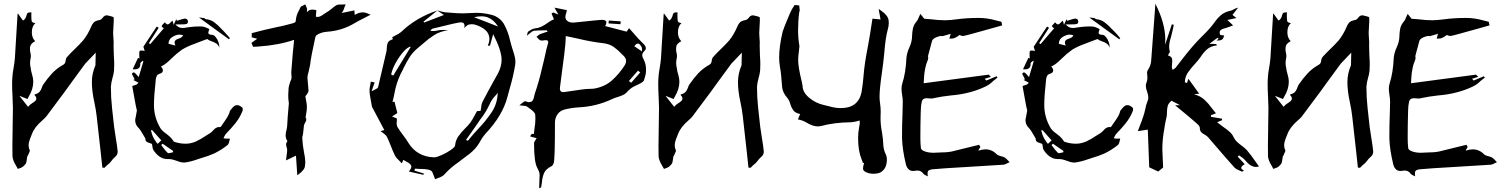

<svg xmlns="http://www.w3.org/2000/svg" viewBox="-20 -894 8203 1045"><path d="M77.1 25.4Q72.3 15.6 66.4 5.9Q50.8 -19 47.9 -42L47.4 -102.5Q47.4 -153.3 48.8 -203.6Q50.3 -253.9 50.3 -306.2Q49.8 -340.3 47.9 -374Q45.9 -405.3 45.9 -436.5Q45.9 -481.4 53.7 -522.9Q58.6 -549.8 61 -577.1Q64 -619.6 75.7 -819.3H78.6Q96.7 -794.9 105 -782.2L109.9 -785.2Q119.6 -792.5 124 -809.1Q126 -817.9 129.6 -822.5Q133.3 -827.1 150.9 -827.1L150.4 -808.6Q150.4 -793.9 152.3 -778.8Q154.8 -771 172.4 -768.1Q153.3 -751.5 153.3 -717.8Q153.3 -688.5 171.4 -669.9Q146.5 -656.7 144 -639.6Q143.1 -632.8 143.1 -626Q143.1 -616.2 145.5 -606.7Q147.9 -597.2 147.9 -588.4Q147.9 -581.5 146.5 -575.7Q143.6 -563.5 143.6 -551.3Q143.6 -537.6 147 -524.4V-523.9Q148.4 -508.8 154.8 -487.8Q161.1 -466.8 161.1 -450.2Q161.1 -409.2 136.7 -368.7L129.4 -355L85.4 -372.6L132.8 -312.5Q142.6 -325.2 155.3 -332.5Q163.6 -337.4 170.7 -343.5Q177.7 -349.6 177.7 -358.4Q177.7 -367.2 168 -376.5L168.5 -379.9Q189 -385.3 196.8 -396Q204.6 -406.7 208 -418Q210.9 -427.2 215.8 -434.6Q237.8 -466.8 262.9 -494.1Q288.1 -521.5 325.7 -542.5Q336.4 -548.8 337.4 -565.9Q338.9 -575.7 343.3 -582Q363.3 -604.5 385.3 -625.5Q410.2 -648.9 432.6 -674.3Q458 -706.1 476.1 -748.5Q481 -761.7 489.7 -771.2Q498.5 -780.8 520.5 -784.7Q530.3 -786.1 539.6 -798.3Q548.8 -810.5 560.1 -810.5Q563.5 -810.5 567.9 -809.6Q592.8 -804.2 598.6 -799.8L599.1 -781.7Q599.1 -766.6 595.7 -714.4Q595.7 -699.7 597.2 -686Q598.6 -674.3 598.6 -657.2L598.1 -647Q598.1 -618.2 599.6 -589.8Q601.6 -565.9 601.6 -542.5Q601.6 -526.4 600.6 -510.7Q598.6 -490.2 592.3 -469.7Q585.4 -446.3 583.5 -422.4Q583.5 -363.8 589.8 -306.6Q591.3 -295.4 592.3 -283.7Q600.6 -196.3 611.3 -136.2Q617.2 -102.5 620.6 -68.8Q620.6 -51.3 606 -39.6Q593.3 -28.3 585.9 -17.3Q578.6 -6.3 562.5 5.4Q559.1 7.8 555.7 12.2Q552.2 16.6 548.3 19.5Q546.4 19.5 544.9 19L537.1 18.1L527.8 -68.4L506.3 -260.3Q502 -298.8 493.7 -336.4Q480 -397.9 480 -447.8Q480 -493.2 499.5 -539.1L501 -607.4L443.8 -547.4Q428.2 -525.4 425.8 -522.9L368.2 -444.3Q368.2 -441.9 231.4 -259.3Q221.7 -248 211.9 -240.2Q167.5 -202.1 153.8 -164.6L148.4 -150.9Q135.7 -121.1 135.7 -103Q135.7 -89.8 141.6 -76.7Q142.6 -75.7 142.6 -73.7Q142.1 -69.8 137.2 -60.1L132.8 -49.3L132.3 -48.3Q127.9 -43.9 127.9 -39.6Q126 -22 123.8 -12.5Q121.6 -2.9 115.7 2.4Q112.8 4.9 110.8 7.3Q108.9 9.8 106 12.2Q98.6 18.6 77.1 25.4Z M934.6 -646Q930.2 -656.2 930.2 -663.6Q930.2 -677.2 952.6 -683.6Q973.1 -690.9 976.1 -701.7Q965.3 -705.6 955.6 -705.6Q939 -705.6 918.5 -693.1Q897.9 -680.7 897 -655.8ZM898.9 -60.1Q902.3 -60.1 912.1 -63L921.9 -65.4V-72.8L865.2 -111.8L857.4 -104.5L867.2 -91.8Q878.4 -75.2 893.1 -61.5Q895 -60.1 898.9 -60.1ZM838.9 -111.8 857.9 -129.9 808.6 -185.5H801.3L804.2 -174.8Q809.6 -149.4 828.6 -123L835.4 -113.3Q836.4 -112.3 837.4 -112.3Q838.4 -112.3 838.9 -111.8ZM984.4 -9.3H982.4Q964.8 -9.3 946.3 -17.1Q937 -21 927.2 -23.4L921.9 -24.9Q911.1 -28.3 900.4 -28.3H890.6Q847.7 -28.3 814.9 -77.1Q810.5 -84.5 809.6 -96.7L807.1 -110.4Q802.2 -113.3 794.9 -115.2Q785.6 -117.7 778.6 -122.3Q771.5 -127 771.5 -136.7V-139.6Q767.1 -146.5 764.2 -152.3Q743.7 -188.5 734.9 -196.8Q715.8 -215.3 715.8 -238.8Q715.8 -247.6 718.8 -257.3Q721.7 -271.5 723.6 -284.2Q724.1 -289.1 725.1 -293.5L722.2 -304.7L717.8 -325.7Q703.1 -404.3 699.7 -425.8L724.1 -434.1L733.9 -443.8L705.1 -459Q708.5 -460.9 712.9 -461.9Q711.4 -464.4 710.4 -467.3L702.1 -483.4Q698.7 -488.3 698.2 -492.7Q698.2 -494.1 700.2 -496.1Q702.1 -498 704.1 -499Q706.1 -500 707.5 -500Q711.4 -500 718.3 -493.2Q722.2 -489.3 729.5 -480.5L734.9 -474.6L760.3 -559.6L757.3 -563.5Q754.9 -561 751.7 -558.8Q748.5 -556.6 746.1 -554.2Q743.7 -551.8 743.7 -549.8V-544.9Q743.7 -516.6 712.4 -516.6L702.1 -517.1Q710 -533.2 717 -548.8Q724.1 -564.5 731.4 -579.1L738.8 -575.7Q737.8 -589.8 737.8 -598.6Q737.8 -604.5 738.5 -611.8Q739.3 -619.1 749 -619.1Q755.9 -619.1 767.6 -616.7L765.1 -624.5L760.3 -639.6L833 -749.5L843.8 -742.7L790 -659.2L797.9 -653.8Q833.5 -696.3 872.1 -740.7Q860.4 -746.1 860.4 -752Q860.4 -754.4 862.3 -757.1Q864.3 -759.8 868.9 -763.7Q873.5 -767.6 877 -772.5Q885.7 -761.2 892.1 -761.2Q899.4 -761.2 908.7 -772.5Q913.6 -777.8 918.9 -781.7Q920.4 -777.8 921.6 -772.7Q922.9 -767.6 925.3 -758.8L939.5 -790Q942.4 -782.7 942.4 -780.8Q979.5 -793 986.3 -793Q989.7 -793 994.1 -791Q998.5 -789.1 1000.7 -785.6Q1002.9 -782.2 1002.9 -776.4Q1002.9 -771 1000.7 -767.8Q998.5 -764.6 993.7 -763.2Q985.8 -761.2 964.4 -761.2H934.6Q949.7 -744.6 963.9 -742.7Q969.7 -741.7 975.1 -741.7Q983.4 -741.7 991.2 -743.7Q995.6 -744.6 1001.2 -745.1Q1006.8 -745.6 1013.7 -746.6Q1037.1 -750 1060.5 -750Q1063.5 -750 1078.1 -749.8Q1092.8 -749.5 1119.1 -735.8Q1118.2 -731.4 1116.7 -727.5Q1113.8 -721.2 1113.8 -715.3Q1113.8 -704.6 1134.3 -704.6Q1144 -704.1 1153.6 -692.6Q1163.1 -681.2 1168.9 -665Q1173.8 -651.4 1173.8 -638.7V-634.8Q1168 -650.4 1156.5 -657.7Q1145 -665 1132.8 -668.9Q1117.7 -673.3 1107.9 -681.6L1068.4 -667Q1054.2 -661.1 1039.6 -655.8Q1002.9 -643.1 970.7 -624Q939.9 -602.1 911.6 -574Q883.3 -545.9 865.7 -537.1L856 -532.2Q866.7 -519.5 866.7 -510.7Q866.7 -507.8 863.8 -501.7Q860.8 -495.6 841.8 -489.7Q836.4 -487.8 832.8 -479.7Q829.1 -471.7 828.1 -463.9Q817.9 -370.6 817.9 -323.2Q817.9 -254.4 854 -194.8Q866.2 -178.7 884.3 -166.5L901.4 -152.8Q916 -140.1 926.3 -123Q957.5 -111.8 990.2 -111.8Q1017.6 -111.8 1045.4 -123.5Q1074.7 -137.2 1101.6 -155.8L1123.5 -169.4Q1132.3 -175.3 1139.6 -183.6Q1155.3 -202.6 1172.4 -202.6L1177.2 -202.1Q1179.7 -202.1 1181.9 -204.3Q1184.1 -206.5 1192.9 -220.2Q1225.6 -265.1 1229.5 -283.2L1231.4 -290.5Q1244.1 -307.6 1252.4 -314.7Q1260.7 -321.8 1270 -321.8Q1284.7 -321.8 1299.3 -307.6Q1301.3 -305.2 1301.3 -300.3Q1301.3 -293.5 1298.8 -287.1Q1284.2 -252 1261 -223.1Q1237.8 -194.3 1211.4 -167.5Q1206.1 -162.1 1200.7 -150.9L1196.3 -142.1Q1199.2 -141.6 1201.9 -140.6Q1204.6 -139.6 1207 -139.6H1231.4Q1229.5 -133.8 1228.5 -127.4Q1225.1 -109.9 1218.3 -104.5Q1184.6 -77.6 1145.5 -58.6Q1113.3 -44.4 1078.6 -34.7L1050.3 -25.4Q1017.6 -13.7 984.4 -9.3ZM1226.1 -680.2 1063 -798.8 1073.2 -797.9Q1084 -796.9 1092.3 -795.4Q1093.8 -794.9 1095.2 -792.7Q1096.7 -790.5 1098.1 -790Q1126 -787.6 1146 -772.7Q1166 -757.8 1183.1 -738.8L1198.7 -723.1Q1210.4 -711.4 1221.7 -697.8L1231.4 -686Z M1598.1 60.1 1590.8 -46.9 1536.6 -21Q1539.6 -48.8 1541 -56.2Q1543 -70.3 1543 -81.1Q1542.5 -85.4 1540.5 -90.8Q1537.1 -100.6 1537.1 -107.9Q1537.1 -116.7 1544.4 -125.5Q1534.7 -141.1 1534.7 -156.7Q1534.7 -171.9 1539.1 -186Q1542.5 -198.2 1543 -209.5Q1544.4 -248 1552.2 -331.1Q1552.2 -335.4 1551.3 -340.3V-340.8Q1548.8 -349.6 1548.8 -377.4Q1548.8 -390.1 1550.5 -411.4Q1552.2 -432.6 1565.4 -462.9Q1566.9 -467.3 1566.9 -473.6Q1566.9 -478.5 1566.2 -484.6Q1565.4 -490.7 1565.4 -497.1V-503.4Q1575.7 -635.7 1578.6 -654.8L1580.6 -677.2Q1495.1 -647.9 1384.8 -640.6L1357.4 -639.2L1348.6 -660.6L1379.9 -683.1L1350.1 -690.9V-713.4L1379.9 -721.2Q1415.5 -731 1476.1 -744.1Q1522 -752.9 1567.4 -765.6Q1581.5 -769 1585.9 -772.5Q1590.3 -775.9 1590.3 -785.6Q1592.8 -812.5 1606.9 -836.9Q1610.8 -845.2 1614.7 -853Q1618.7 -860.8 1628.4 -863.3L1641.6 -870.1L1647.5 -856.4Q1651.4 -848.6 1651.4 -841.8L1649.9 -826.7Q1660.2 -841.8 1681.2 -841.8Q1688 -841.8 1701.7 -838.9L1699.2 -803.2Q1704.1 -801.8 1708.5 -801.8Q1723.1 -801.8 1742.7 -817.4Q1751 -823.2 1760.3 -828.6Q1772.9 -835.9 1784.9 -846.4Q1796.9 -856.9 1810.1 -865.2Q1817.4 -869.6 1830.6 -869.6L1835.9 -869.1Q1845.2 -869.1 1861.3 -870.1L1855 -855L1852.5 -847.2Q1849.6 -836.9 1842.3 -826.7L1839.4 -823.2L1908.7 -837.4L1910.6 -813Q1934.1 -826.7 1954.6 -826.7Q1965.8 -826.7 1976.6 -822.3L1997.1 -814L1956.5 -793Q1933.6 -781.7 1911.1 -768.6Q1841.8 -726.6 1759.3 -721.2Q1724.6 -718.3 1702.1 -701.7Q1698.2 -698.2 1695.8 -689.5L1689.5 -659.2Q1674.3 -588.9 1671.9 -570.3Q1669.9 -560.5 1669.9 -559.1V-556.2Q1669.9 -547.4 1663.6 -522L1659.2 -501.5Q1653.3 -483.9 1653.3 -471.2Q1654.3 -453.6 1656.2 -436.3Q1658.2 -418.9 1659.2 -401.4Q1659.2 -395.5 1656.7 -390.9Q1654.3 -386.2 1651.9 -383.1Q1649.4 -379.9 1648.4 -377.9Q1646 -374.5 1643.6 -372.1L1642.1 -370.1Q1643.1 -359.9 1645.5 -349.6Q1649.4 -332.5 1650.4 -314Q1650.4 -293.9 1646 -272L1643.1 -254.9Q1647 -249.5 1647 -243.7Q1647 -234.9 1639.6 -224.1Q1635.7 -217.3 1634.3 -211.4Q1633.3 -207.5 1630.9 -179.2Q1629.9 -162.1 1625 -146.5L1626 -133.3Q1627 -105.5 1633.8 -70.3Q1641.6 -31.2 1641.6 -12.7Q1641.6 -2.9 1639.4 12.7Q1637.2 28.3 1613.3 48.3Z M2360.4 -836.9 2284.7 -775.9 2289.1 -771.5Q2378.9 -805.7 2396 -812.5ZM2690.9 -749.5Q2667 -786.6 2636.2 -798.8Q2619.6 -805.2 2599.6 -805.2Q2581.5 -805.2 2560.1 -800.3Q2595.7 -786.1 2632.3 -772.5ZM2120.6 -482.9 2216.3 -640.1Q2200.2 -639.6 2177 -613.8Q2153.8 -587.9 2134 -552.5Q2114.3 -517.1 2108.9 -487.8ZM2526.9 -127.9Q2552.7 -161.1 2583 -192.9Q2624 -235.4 2655.5 -282.2Q2687 -329.1 2689 -388.7L2679.2 -376.5Q2657.2 -355 2644 -324.7Q2624.5 -282.7 2594.2 -244.1Q2583.5 -229.5 2574.2 -214.8L2534.2 -157.7L2516.1 -132.3ZM2343.3 -37.6Q2357.4 -38.1 2384 -50Q2410.6 -62 2433.1 -77.4Q2455.6 -92.8 2457 -102.5Q2459.5 -130.4 2474.6 -151.9Q2489.7 -173.3 2509.3 -192.9Q2525.9 -209 2540 -226.6Q2552.2 -244.1 2563.5 -266.1L2576.2 -289.1L2595.7 -290.5L2598.6 -308.1Q2599.6 -325.2 2605.5 -338.4Q2636.2 -397.9 2669.4 -457L2690.9 -495.6Q2710 -532.7 2710 -568.8Q2710 -619.1 2664.1 -708Q2653.3 -670.4 2647 -645.5H2634.8Q2643.6 -665.5 2643.6 -682.6Q2643.6 -730 2580.1 -754.9Q2562.5 -762.2 2547.4 -762.2Q2543.9 -762.2 2533.7 -760.7Q2523.4 -759.3 2506.8 -741.2Q2508.3 -748 2508.3 -753.4Q2508.3 -772.5 2488.3 -772.5Q2471.2 -772.5 2337.4 -738.8Q2335.4 -738.3 2333 -737.5Q2330.6 -736.8 2325.2 -730.5L2321.8 -726.1Q2329.6 -725.1 2336.9 -725.1Q2348.6 -725.1 2357.9 -727.5Q2372.6 -731 2393.1 -731Q2398.4 -731 2405.3 -730.5Q2412.1 -730 2419.4 -730Q2374 -722.7 2342.3 -702.4Q2310.5 -682.1 2283.2 -657.2Q2269.5 -645 2255.4 -633.8Q2226.6 -610.4 2209 -582.3Q2191.4 -554.2 2177.2 -524.9Q2169.9 -508.3 2161.1 -492.7Q2136.7 -441.9 2127 -386.2Q2122.6 -362.3 2116.2 -338.9Q2120.1 -339.4 2124 -340.3L2127 -340.8L2142.6 -278.8L2113.8 -259.8Q2132.8 -251.5 2139.6 -249.5L2140.1 -240.2L2138.7 -223.6Q2138.7 -211.4 2143.1 -202.6Q2157.7 -179.7 2173.6 -158.9Q2189.5 -138.2 2202.1 -117.7Q2249.5 -40.5 2343.3 -37.6ZM2360.4 -836.9Q2360.8 -836.9 2360.8 -837.4Q2384.8 -829.6 2401.9 -827.1L2433.1 -824.7Q2466.8 -821.3 2500 -821.3Q2518.1 -821.3 2536.6 -822.8Q2555.2 -824.2 2573.2 -824.2Q2611.8 -824.2 2654.5 -813.5Q2697.3 -802.7 2722.2 -764.6Q2746.6 -719.7 2757.3 -669.4L2765.6 -639.2L2772 -618.7Q2785.2 -580.6 2785.2 -557.6Q2785.2 -551.3 2784.7 -545.4Q2773.9 -478 2753.9 -411.1L2741.2 -364.3Q2714.4 -263.2 2621.6 -165.5Q2605 -146.5 2593.3 -124.5Q2569.3 -78.6 2512.7 -39.6Q2502.9 -32.7 2493.7 -25.4Q2484.4 -18.1 2474.1 -10.3Q2431.6 18.6 2398.4 55.7Q2387.2 67.4 2366.2 74.2Q2356.4 77.6 2348.1 81.5Q2343.3 70.8 2340.1 60.5Q2336.9 50.3 2333 42.5Q2324.7 25.4 2267.6 25.4H2263.7Q2251 24.9 2238.8 23.9Q2237.8 29.3 2235.4 34.7L2286.6 50.3L2284.7 57.6L2205.1 39.6Q2218.8 23.4 2218.8 13.2Q2218.8 -1.5 2191.9 -14.2Q2183.1 -18.6 2175.8 -23.9L2166.5 -4.9L2153.8 -18.6Q2138.2 -32.2 2129.4 -47.9Q2117.2 -73.2 2107.4 -99.1Q2097.7 -125 2085.9 -149.4Q2079.1 -160.6 2064.9 -170.4Q2058.1 -174.8 2051.3 -180.2L2071.8 -186L2058.1 -211.9Q2033.7 -256.8 2010.3 -302.2Q2009.8 -302.2 2009.8 -302.7Q2004.9 -310.5 2003.4 -318.8Q2002 -327.1 2000.5 -335.9Q1991.2 -379.9 1991.2 -401.4Q1991.2 -417.5 1995.6 -433.6Q1997.1 -441.4 1998 -449.7L2019 -445.3L2002.4 -397.5Q2010.3 -401.9 2018.6 -405.3Q2036.1 -413.6 2037.6 -418.9Q2043 -439 2084 -617.2Q2085.4 -626 2085.4 -634.8Q2085.4 -648.9 2090.8 -661.4Q2096.2 -673.8 2117.7 -680.2Q2117.7 -685.5 2114.7 -690.4V-691.4Q2124 -696.8 2132.8 -701.2Q2151.4 -710 2164.1 -720.7Q2244.6 -798.3 2360.4 -836.9ZM2360.4 -836.9 2359.9 -837.4H2360.4Z M3046.4 -392.6Q3051.8 -392.6 3058.1 -394Q3162.1 -410.2 3184.1 -410.2H3190.4Q3201.7 -410.2 3212.9 -411.6Q3272 -421.9 3310.3 -456.1Q3348.6 -490.2 3377.9 -535.2Q3387.7 -549.3 3387.7 -562Q3387.7 -576.7 3374.5 -589.8L3364.7 -599.1Q3344.7 -621.1 3320.8 -638.2Q3296.9 -655.3 3260.3 -659.2Q3193.4 -667 3124 -684.1L3059.1 -697.8L3058.6 -677.2Q3058.6 -645 3027.8 -418.9L3027.3 -412.1Q3027.3 -392.6 3046.4 -392.6ZM3473.6 -614.3 3474.1 -631.3Q3473.6 -636.7 3469.2 -642.6Q3460.9 -656.7 3452.1 -656.7Q3450.7 -656.7 3446.5 -655.8Q3442.4 -654.8 3432.1 -642.6ZM3415.5 -443.8 3464.8 -500 3452.1 -509.3 3402.8 -453.1ZM3356.9 -762.2 3292 -766.6 3293.5 -782.2 3358.4 -777.8ZM2914.6 130.9Q2915 123.5 2915 115.7Q2916 72.8 2916.5 69.1Q2917 65.4 2917 61Q2917 51.8 2915 43.5Q2910.6 31.7 2904.8 21Q2886.7 -10.3 2886.7 -113.3Q2886.7 -122.1 2894 -131.3Q2897.5 -135.7 2900.9 -141.6L2864.7 -151.9L2874.5 -165.5Q2882.8 -164.6 2885.7 -164.6L2889.2 -195.3Q2894 -221.7 2894 -247.6Q2894 -258.8 2893.1 -270Q2891.1 -279.8 2880.6 -289.3Q2870.1 -298.8 2857.9 -307.1Q2852.5 -310.5 2848.1 -314Q2841.3 -318.4 2826.2 -318.8Q2817.9 -319.3 2806.6 -320.8Q2814.9 -327.1 2821.8 -333Q2834 -343.3 2838.4 -343.3Q2851.1 -337.9 2859.9 -337.9Q2864.7 -337.9 2871.6 -340.6Q2878.4 -343.3 2882.6 -353.5Q2886.7 -363.8 2888.2 -374L2890.6 -383.8Q2914.1 -451.7 2929.7 -521.5Q2934.6 -542.5 2939.9 -563Q2944.3 -580.6 2947.8 -598.1Q2953.1 -626 2961.4 -652.8Q2963.9 -659.7 2963.9 -664.6Q2963.9 -675.3 2951.2 -675.3Q2942.9 -675.3 2938.5 -673.8L2926.3 -673.3Q2917.5 -673.3 2905.8 -687.5L2899.9 -693.8L2906.2 -698.7Q2912.6 -705.1 2920.4 -708.5Q2934.1 -713.9 2948.7 -718.3L2960.9 -721.7Q2960 -722.7 2958.7 -724.6Q2957.5 -726.6 2956.1 -729Q2905.3 -729 2886.2 -726.6Q2875 -723.6 2862.8 -711.9Q2856 -706.1 2847.7 -699.7L2850.1 -709.5Q2851.1 -720.7 2856.4 -723.1Q2877.9 -738.3 2892.6 -739.7Q2922.9 -741.7 2959.5 -768.6Q2977.1 -782.2 2995.1 -789.1L2990.7 -798.8L2981.9 -820.3L2991.2 -826.2Q3002 -821.3 3019 -814.5L2998 -852.5Q2998.5 -852.1 3064.9 -838.9Q3064 -835.4 3064 -832.5Q3063 -826.7 3061.5 -821.8Q3057.1 -811 3057.1 -802.2Q3057.1 -791 3064.5 -783.2Q3075.7 -771 3098.6 -771L3106.9 -771.5Q3245.6 -786.1 3255.4 -786.1Q3280.3 -786.1 3280.3 -772Q3280.3 -764.2 3273.9 -752L3390.6 -721.7L3403.8 -740.7L3426.8 -714.8Q3452.6 -683.6 3481.4 -656.2Q3495.1 -643.1 3495.1 -631.8Q3495.1 -623.5 3487.3 -616.2Q3475.6 -605 3475.6 -595.2Q3475.6 -583.5 3482.4 -572.3Q3496.1 -545.4 3496.1 -518.1Q3496.1 -517.1 3495.6 -502.4Q3495.1 -487.8 3485.8 -459.5Q3484.4 -455.1 3481 -451.2Q3473.6 -442.9 3446.3 -430.7Q3416 -418.5 3397.5 -398.4Q3385.7 -383.8 3371.1 -377Q3356.4 -370.1 3340.8 -365.7Q3325.2 -361.3 3311 -354.5Q3225.1 -314 3127.9 -309.6Q3088.4 -307.1 3050.8 -297.4Q3026.9 -290.5 3013.7 -270.8Q3000.5 -251 3000.5 -226.6Q3000.5 -30.3 2994.1 -7.8Q2989.7 5.9 2981.4 10.7Q2950.2 25.9 2940.9 48.6Q2931.6 71.3 2929.7 97.2Q2928.2 109.9 2925.8 122.1Q2925.8 127.4 2914.6 130.9Z M3593.8 25.4Q3588.9 15.6 3583 5.9Q3567.4 -19 3564.5 -42L3564 -102.5Q3564 -153.3 3565.4 -203.6Q3566.9 -253.9 3566.9 -306.2Q3566.4 -340.3 3564.5 -374Q3562.5 -405.3 3562.5 -436.5Q3562.5 -481.4 3570.3 -522.9Q3575.2 -549.8 3577.6 -577.1Q3580.6 -619.6 3592.3 -819.3H3595.2Q3613.3 -794.9 3621.6 -782.2L3626.5 -785.2Q3636.2 -792.5 3640.6 -809.1Q3642.6 -817.9 3646.2 -822.5Q3649.9 -827.1 3667.5 -827.1L3667 -808.6Q3667 -793.9 3668.9 -778.8Q3671.4 -771 3689 -768.1Q3669.9 -751.5 3669.9 -717.8Q3669.9 -688.5 3688 -669.9Q3663.1 -656.7 3660.6 -639.6Q3659.7 -632.8 3659.7 -626Q3659.7 -616.2 3662.1 -606.7Q3664.6 -597.2 3664.6 -588.4Q3664.6 -581.5 3663.1 -575.7Q3660.2 -563.5 3660.2 -551.3Q3660.2 -537.6 3663.6 -524.4V-523.9Q3665 -508.8 3671.4 -487.8Q3677.7 -466.8 3677.7 -450.2Q3677.7 -409.2 3653.3 -368.7L3646 -355L3602.1 -372.6L3649.4 -312.5Q3659.2 -325.2 3671.9 -332.5Q3680.2 -337.4 3687.3 -343.5Q3694.3 -349.6 3694.3 -358.4Q3694.3 -367.2 3684.6 -376.5L3685.1 -379.9Q3705.6 -385.3 3713.4 -396Q3721.2 -406.7 3724.6 -418Q3727.5 -427.2 3732.4 -434.6Q3754.4 -466.8 3779.5 -494.1Q3804.7 -521.5 3842.3 -542.5Q3853 -548.8 3854 -565.9Q3855.5 -575.7 3859.9 -582Q3879.9 -604.5 3901.9 -625.5Q3926.8 -648.9 3949.2 -674.3Q3974.6 -706.1 3992.7 -748.5Q3997.6 -761.7 4006.3 -771.2Q4015.1 -780.8 4037.1 -784.7Q4046.9 -786.1 4056.2 -798.3Q4065.4 -810.5 4076.7 -810.5Q4080.1 -810.5 4084.5 -809.6Q4109.4 -804.2 4115.2 -799.8L4115.7 -781.7Q4115.7 -766.6 4112.3 -714.4Q4112.3 -699.7 4113.8 -686Q4115.2 -674.3 4115.2 -657.2L4114.7 -647Q4114.7 -618.2 4116.2 -589.8Q4118.2 -565.9 4118.2 -542.5Q4118.2 -526.4 4117.2 -510.7Q4115.2 -490.2 4108.9 -469.7Q4102.1 -446.3 4100.1 -422.4Q4100.1 -363.8 4106.4 -306.6Q4107.9 -295.4 4108.9 -283.7Q4117.2 -196.3 4127.9 -136.2Q4133.8 -102.5 4137.2 -68.8Q4137.2 -51.3 4122.6 -39.6Q4109.9 -28.3 4102.5 -17.3Q4095.2 -6.3 4079.1 5.4Q4075.7 7.8 4072.3 12.2Q4068.8 16.6 4064.9 19.5Q4063 19.5 4061.5 19L4053.7 18.1L4044.4 -68.4L4022.9 -260.3Q4018.6 -298.8 4010.3 -336.4Q3996.6 -397.9 3996.6 -447.8Q3996.6 -493.2 4016.1 -539.1L4017.6 -607.4L3960.4 -547.4Q3944.8 -525.4 3942.4 -522.9L3884.8 -444.3Q3884.8 -441.9 3748 -259.3Q3738.3 -248 3728.5 -240.2Q3684.1 -202.1 3670.4 -164.6L3665 -150.9Q3652.3 -121.1 3652.3 -103Q3652.3 -89.8 3658.2 -76.7Q3659.2 -75.7 3659.2 -73.7Q3658.7 -69.8 3653.8 -60.1L3649.4 -49.3L3648.9 -48.3Q3644.5 -43.9 3644.5 -39.6Q3642.6 -22 3640.4 -12.5Q3638.2 -2.9 3632.3 2.4Q3629.4 4.9 3627.4 7.3Q3625.5 9.8 3622.6 12.2Q3615.2 18.6 3593.8 25.4Z M4733.9 51.8Q4719.2 51.8 4707.5 48.3Q4682.1 40.5 4678.2 29.8Q4677.2 26.4 4677.2 22Q4677.2 11.2 4683.1 -6.8L4676.3 -7.8L4668.9 -28.8Q4650.4 -72.8 4650.4 -142.6Q4650.4 -171.4 4655.8 -200.2Q4659.7 -220.2 4659.7 -227.1Q4659.7 -230.5 4658.7 -235.4Q4658.2 -236.3 4658.2 -238.3Q4632.3 -229.5 4608.9 -228.5Q4522 -227.5 4450.2 -208.5Q4440.4 -206.1 4430.2 -206.1Q4404.8 -206.1 4371.6 -225.6Q4349.6 -239.3 4322.8 -244.1L4335 -273.4Q4308.1 -278.8 4297.4 -294.2Q4286.6 -309.6 4281.7 -326.7Q4276.9 -346.7 4264.6 -361.8Q4239.7 -389.6 4236.8 -421.1Q4233.9 -452.6 4231.4 -484.4Q4229.5 -506.8 4225.1 -529.3Q4220.7 -555.7 4220.7 -581.1Q4220.7 -641.1 4239.7 -721.7Q4249 -748.5 4259.3 -773.2Q4269.5 -797.9 4279.1 -820.8Q4288.6 -843.8 4305.2 -867.2L4330.1 -864.3Q4330.1 -857.4 4331.3 -850.6Q4332.5 -843.8 4332.5 -837.9Q4332.5 -833 4330.1 -828.6Q4323.7 -779.8 4323.7 -729.5Q4323.7 -685.1 4331.1 -643.1Q4330.1 -626 4327.6 -609.9Q4324.2 -588.4 4324.2 -566.9Q4324.2 -528.3 4344.2 -447.8L4348.1 -427.2Q4348.1 -392.6 4383.5 -362.5Q4418.9 -332.5 4464.4 -322.3Q4479 -319.3 4493.2 -315.4Q4525.4 -305.7 4557.1 -305.7Q4650.4 -305.7 4668.9 -391.1Q4676.3 -434.6 4679.7 -478Q4684.6 -545.4 4704.1 -643.6Q4712.4 -685.1 4728.5 -792.5L4772.5 -788.1L4762.2 -845.2L4777.8 -834.5Q4813.5 -809.1 4816.4 -783.2Q4817.4 -776.4 4817.4 -769Q4817.4 -750.5 4811.5 -732.4Q4798.8 -684.6 4793 -606.4Q4787.6 -550.8 4780.3 -500.5Q4767.1 -409.2 4767.1 -369.1Q4767.1 -349.1 4770.3 -328.4Q4773.4 -307.6 4773.4 -286.6L4772.5 -252.4Q4772.5 -212.9 4780.3 -174.3Q4786.6 -137.7 4788.1 -99.6Q4790 -75.7 4802.7 -50.3Q4807.1 -40 4807.1 -26.9Q4807.1 24.9 4772 44.4Q4755.4 51.8 4733.9 51.8Z M5029.8 65.9 5018.1 60.1Q5010.3 57.1 5005.4 51.3Q4993.7 34.2 4973.1 34.2Q4967.3 34.2 4961.2 35.4Q4955.1 36.6 4950.7 36.6Q4937 36.6 4928.7 30.3Q4920.4 23.9 4916.3 15.6Q4912.1 7.3 4910.6 0.5Q4891.6 -78.6 4889.6 -138.7V-168.9Q4889.6 -214.8 4891.6 -260.3Q4893.1 -299.3 4893.6 -339.4Q4893.6 -357.9 4890.1 -376Q4886.7 -398.9 4886.7 -411.1Q4886.7 -425.3 4890.6 -438.5Q4910.2 -499 4913.6 -581.1Q4917 -609.9 4930.2 -637.7Q4944.3 -668 4944.3 -701.2Q4944.8 -720.7 4949 -740Q4953.1 -759.3 4968.8 -777.3Q4976.1 -786.1 4980.5 -799.3L4989.3 -818.4L5010.3 -792L5047.4 -789.1Q5087.4 -783.7 5126.5 -783.7Q5155.8 -784.7 5184.6 -788.6Q5240.7 -796.4 5305.7 -796.4Q5353 -796.4 5397.5 -783.7L5428.7 -775.9Q5430.7 -775.4 5430.9 -773.7Q5431.2 -772 5432.1 -768.1L5434.6 -755.9L5382.8 -741.2Q5231 -698.2 5222.2 -698.2Q5212.4 -698.2 5202.6 -703.6L5196.3 -699.2Q5175.8 -684.1 5160.6 -684.1H5158.2L5147 -683.6L5154.3 -710L5110.4 -697.3Q5108.4 -698.2 5104 -698.2Q5091.3 -698.2 5074.5 -690.7Q5057.6 -683.1 5053.2 -672.4Q5043.5 -639.2 5035.2 -605.5L5030.8 -588.4Q5030.8 -585.9 5031.5 -583.7Q5032.2 -581.5 5032.2 -579.6Q5032.2 -571.3 5026.4 -558.1Q5017.6 -538.1 5011.7 -498.5Q5009.3 -481 5007.3 -440.9L5361.3 -487.8L5373 -475.6L5339.8 -465.3L5348.1 -455.6L5404.3 -479L5409.2 -471.7L5400.4 -464.8Q5392.6 -459.5 5386.2 -453.6Q5366.2 -433.1 5340.3 -421.4Q5257.8 -382.8 5154.8 -374.5Q5108.4 -369.6 5062 -359.9L5060.5 -359.4Q5057.6 -357.9 5048.8 -357.9Q5042.5 -357.9 5035.6 -358.6Q5028.8 -359.4 5022.5 -359.4Q5002 -359.4 4997.1 -341.8Q4991.7 -317.9 4991.7 -293L4991.2 -282.2Q4989.3 -213.9 4989.3 -142.1Q4989.3 -112.8 4992.2 -87.4Q4994.1 -77.1 5013.2 -70.1Q5032.2 -63 5059.1 -62.5L5071.8 -63Q5087.9 -64.5 5104.5 -64.5Q5146.5 -64.5 5175.3 -73.2L5309.1 -106L5315.9 -93.8L5305.2 -76.2L5305.7 -75.7Q5306.6 -75.7 5307.6 -74.7Q5327.1 -81.1 5343.8 -81.1Q5378.9 -81.1 5404.8 -54.2Q5412.6 -47.4 5427.7 -43.9Q5438.5 -41.5 5447.8 -37.1Q5458 -30.3 5465.3 -21.5L5475.1 -11.2L5462.4 -5.4Q5452.6 1 5441.9 2.4Q5345.7 8.8 5251.5 14.2Q5105 22.5 5056.6 27.3Q5037.6 29.3 5032.2 36.1Q5028.3 41 5028.3 50.8Q5028.3 55.7 5029.8 65.9Z M5780.3 -646Q5775.9 -656.2 5775.9 -663.6Q5775.9 -677.2 5798.3 -683.6Q5818.8 -690.9 5821.8 -701.7Q5811 -705.6 5801.3 -705.6Q5784.7 -705.6 5764.2 -693.1Q5743.7 -680.7 5742.7 -655.8ZM5744.6 -60.1Q5748 -60.1 5757.8 -63L5767.6 -65.4V-72.8L5710.9 -111.8L5703.1 -104.5L5712.9 -91.8Q5724.1 -75.2 5738.8 -61.5Q5740.7 -60.1 5744.6 -60.1ZM5684.6 -111.8 5703.6 -129.9 5654.3 -185.5H5647L5649.9 -174.8Q5655.3 -149.4 5674.3 -123L5681.2 -113.3Q5682.1 -112.3 5683.1 -112.3Q5684.1 -112.3 5684.6 -111.8ZM5830.1 -9.3H5828.1Q5810.5 -9.3 5792 -17.1Q5782.7 -21 5772.9 -23.4L5767.6 -24.9Q5756.8 -28.3 5746.1 -28.3H5736.3Q5693.4 -28.3 5660.6 -77.1Q5656.2 -84.5 5655.3 -96.7L5652.8 -110.4Q5647.9 -113.3 5640.6 -115.2Q5631.3 -117.7 5624.3 -122.3Q5617.2 -127 5617.2 -136.7V-139.6Q5612.8 -146.5 5609.9 -152.3Q5589.4 -188.5 5580.6 -196.8Q5561.5 -215.3 5561.5 -238.8Q5561.5 -247.6 5564.5 -257.3Q5567.4 -271.5 5569.3 -284.2Q5569.8 -289.1 5570.8 -293.5L5567.9 -304.7L5563.5 -325.7Q5548.8 -404.3 5545.4 -425.8L5569.8 -434.1L5579.6 -443.8L5550.8 -459Q5554.2 -460.9 5558.6 -461.9Q5557.1 -464.4 5556.2 -467.3L5547.9 -483.4Q5544.4 -488.3 5543.9 -492.7Q5543.9 -494.1 5545.9 -496.1Q5547.9 -498 5549.8 -499Q5551.8 -500 5553.2 -500Q5557.1 -500 5564 -493.2Q5567.9 -489.3 5575.2 -480.5L5580.6 -474.6L5606 -559.6L5603 -563.5Q5600.6 -561 5597.4 -558.8Q5594.2 -556.6 5591.8 -554.2Q5589.4 -551.8 5589.4 -549.8V-544.9Q5589.4 -516.6 5558.1 -516.6L5547.9 -517.1Q5555.7 -533.2 5562.7 -548.8Q5569.8 -564.5 5577.1 -579.1L5584.5 -575.7Q5583.5 -589.8 5583.5 -598.6Q5583.5 -604.5 5584.2 -611.8Q5585 -619.1 5594.7 -619.1Q5601.6 -619.1 5613.3 -616.7L5610.8 -624.5L5606 -639.6L5678.7 -749.5L5689.5 -742.7L5635.7 -659.2L5643.6 -653.8Q5679.2 -696.3 5717.8 -740.7Q5706.1 -746.1 5706.1 -752Q5706.1 -754.4 5708 -757.1Q5710 -759.8 5714.6 -763.7Q5719.2 -767.6 5722.7 -772.5Q5731.4 -761.2 5737.8 -761.2Q5745.1 -761.2 5754.4 -772.5Q5759.3 -777.8 5764.6 -781.7Q5766.1 -777.8 5767.3 -772.7Q5768.6 -767.6 5771 -758.8L5785.2 -790Q5788.1 -782.7 5788.1 -780.8Q5825.2 -793 5832 -793Q5835.4 -793 5839.8 -791Q5844.2 -789.1 5846.4 -785.6Q5848.6 -782.2 5848.6 -776.4Q5848.6 -771 5846.4 -767.8Q5844.2 -764.6 5839.4 -763.2Q5831.5 -761.2 5810.1 -761.2H5780.3Q5795.4 -744.6 5809.6 -742.7Q5815.4 -741.7 5820.8 -741.7Q5829.1 -741.7 5836.9 -743.7Q5841.3 -744.6 5846.9 -745.1Q5852.5 -745.6 5859.4 -746.6Q5882.8 -750 5906.2 -750Q5909.2 -750 5923.8 -749.8Q5938.5 -749.5 5964.8 -735.8Q5963.9 -731.4 5962.4 -727.5Q5959.5 -721.2 5959.5 -715.3Q5959.5 -704.6 5980 -704.6Q5989.7 -704.1 5999.3 -692.6Q6008.8 -681.2 6014.6 -665Q6019.5 -651.4 6019.5 -638.7V-634.8Q6013.7 -650.4 6002.2 -657.7Q5990.7 -665 5978.5 -668.9Q5963.4 -673.3 5953.6 -681.6L5914.1 -667Q5899.9 -661.1 5885.3 -655.8Q5848.6 -643.1 5816.4 -624Q5785.6 -602.1 5757.3 -574Q5729 -545.9 5711.4 -537.1L5701.7 -532.2Q5712.4 -519.5 5712.4 -510.7Q5712.4 -507.8 5709.5 -501.7Q5706.5 -495.6 5687.5 -489.7Q5682.1 -487.8 5678.5 -479.7Q5674.8 -471.7 5673.8 -463.9Q5663.6 -370.6 5663.6 -323.2Q5663.6 -254.4 5699.7 -194.8Q5711.9 -178.7 5730 -166.5L5747.1 -152.8Q5761.7 -140.1 5772 -123Q5803.2 -111.8 5835.9 -111.8Q5863.3 -111.8 5891.1 -123.5Q5920.4 -137.2 5947.3 -155.8L5969.2 -169.4Q5978 -175.3 5985.4 -183.6Q6001 -202.6 6018.1 -202.6L6022.9 -202.1Q6025.4 -202.1 6027.6 -204.3Q6029.8 -206.5 6038.6 -220.2Q6071.3 -265.1 6075.2 -283.2L6077.1 -290.5Q6089.8 -307.6 6098.1 -314.7Q6106.4 -321.8 6115.7 -321.8Q6130.4 -321.8 6145 -307.6Q6147 -305.2 6147 -300.3Q6147 -293.5 6144.5 -287.1Q6129.9 -252 6106.7 -223.1Q6083.5 -194.3 6057.1 -167.5Q6051.8 -162.1 6046.4 -150.9L6042 -142.1Q6044.9 -141.6 6047.6 -140.6Q6050.3 -139.6 6052.7 -139.6H6077.1Q6075.2 -133.8 6074.2 -127.4Q6070.8 -109.9 6064 -104.5Q6030.3 -77.6 5991.2 -58.6Q5959 -44.4 5924.3 -34.7L5896 -25.4Q5863.3 -13.7 5830.1 -9.3ZM6071.8 -680.2 5908.7 -798.8 5918.9 -797.9Q5929.7 -796.9 5938 -795.4Q5939.5 -794.9 5940.9 -792.7Q5942.4 -790.5 5943.8 -790Q5971.7 -787.6 5991.7 -772.7Q6011.7 -757.8 6028.8 -738.8L6044.4 -723.1Q6056.2 -711.4 6067.4 -697.8L6077.1 -686Z M6740.2 40.5Q6733.9 37.1 6726.6 34.2Q6710 28.3 6699.7 18.6Q6649.9 -36.6 6602.1 -92.8L6556.2 -146Q6549.3 -154.3 6539.1 -159.7Q6526.4 -166 6518.3 -174.3Q6510.3 -182.6 6510.3 -197.8Q6509.8 -206.1 6502 -214.4Q6492.2 -224.1 6480 -233.9Q6444.8 -264.6 6406.7 -295.4L6376 -320.8Q6384.8 -320.8 6402.3 -321.8L6356 -345.7Q6338.9 -331.5 6335.2 -315.7Q6331.5 -299.8 6331.5 -283.7V-279.8Q6331.5 -261.7 6326.2 -243.2Q6322.3 -229.5 6317.4 -195.3Q6306.2 -136.2 6306.2 -82Q6306.2 -71.3 6310.5 17.6L6283.7 39.6L6234.9 16.6Q6230.5 -106 6227.1 -188.5Q6215.8 -186.5 6201.2 -184.6L6172.9 -180.2L6183.1 -207.5Q6206.5 -265.6 6213.4 -300.3Q6216.8 -322.3 6225.6 -342.8Q6230 -353 6230 -362.8Q6230 -376.5 6223.1 -396Q6216.3 -413.6 6216.3 -427.7Q6216.3 -437 6220.7 -446.3Q6225.1 -458.5 6225.1 -470.7Q6225.1 -477.1 6224.1 -482.9Q6223.1 -491.7 6223.1 -499Q6223.1 -506.3 6227.1 -512.2Q6244.1 -537.6 6245.6 -564.5L6254.9 -689.9Q6262.2 -783.2 6266.6 -848.1Q6267.1 -861.3 6268.1 -874Q6322.3 -767.6 6322.3 -678.7Q6322.3 -664.6 6321.3 -650.4L6357.9 -761.2Q6363.3 -759.8 6368.7 -759.3L6365.2 -742.2Q6361.3 -723.1 6356.4 -704.1L6352.5 -689.9Q6343.3 -660.2 6343.3 -639.6Q6343.3 -627.4 6346.7 -615.2L6347.2 -613.3Q6347.2 -611.3 6345.7 -608.4Q6344.2 -605.5 6341.6 -601.3Q6338.9 -597.2 6336.4 -592.8Q6356 -586.4 6358.9 -575.2Q6360.4 -568.8 6360.4 -561.5Q6360.4 -555.7 6359.4 -549.3Q6357.9 -540 6357.9 -531.2Q6357.9 -522 6362.8 -513.7Q6366.2 -516.6 6369.6 -518.6Q6376 -522 6379.4 -526.4L6411.1 -567.4Q6472.7 -647.9 6521 -694.8Q6565.9 -738.3 6588.9 -770.5Q6604.5 -793.5 6625 -811.3Q6645.5 -829.1 6678.2 -835.9Q6686 -837.9 6694.3 -842.8Q6704.1 -849.1 6718.8 -852.5Q6710.4 -842.3 6700.7 -829.1L6688 -813L6709.5 -795.9Q6694.3 -792 6660.2 -785.2Q6683.6 -763.7 6691.4 -755.9L6675.8 -750Q6661.6 -744.1 6648.4 -740.7Q6618.2 -734.4 6618.2 -717.3Q6618.2 -711.4 6621.6 -703.6L6643.1 -700.7L6640.1 -692.9Q6635.7 -673.3 6609.4 -673.3L6601.1 -673.8Q6605.5 -676.8 6609.4 -680.2L6612.3 -682.6V-683.1Q6609.4 -685.5 6606.9 -688.5L6562 -655.3H6573.2Q6582 -654.8 6587.9 -654.8Q6593.8 -654.8 6598.1 -654.3L6605 -647.5Q6568.8 -643.1 6549.1 -625.2Q6529.3 -607.4 6515.6 -585.4Q6501.5 -565.4 6483.9 -546.4Q6462.9 -524.4 6446 -500Q6429.2 -475.6 6428.7 -446.3Q6437.5 -443.8 6440.9 -442.4Q6441.9 -446.3 6443.6 -451.2Q6445.3 -456.1 6447.8 -465.3L6506.8 -384.3Q6484.4 -381.8 6479 -380.9Q6513.7 -371.6 6535.9 -350.8Q6558.1 -330.1 6575.7 -305.2Q6586.4 -291 6598.1 -277.3L6571.3 -267.1Q6570.3 -262.7 6570.3 -258.3L6631.3 -248Q6630.9 -246.1 6630.9 -239.7L6604.5 -228.5Q6620.1 -215.8 6636.7 -204.1Q6655.3 -191.4 6670.7 -178.2Q6686 -165 6693.4 -149.2Q6700.7 -133.3 6712.4 -122.3Q6724.1 -111.3 6736.8 -102.1Q6752.9 -90.8 6766.1 -77.1Q6791.5 -46.9 6813 -15.1Q6822.3 -1.5 6832 11.7Q6824.2 14.6 6815.9 14.6Q6786.1 14.6 6754.9 -23.9Q6746.1 -33.7 6734.4 -41Q6729 -44.4 6724.1 -48.3Q6720.2 -44.4 6716.3 -41.5Q6742.7 -12.2 6754.4 -0.5L6753.4 0.5Q6735.8 10.3 6735.8 19Q6735.8 20 6736.6 23.4Q6737.3 26.9 6750.5 35.2Z M6910.6 25.4Q6905.8 15.6 6899.9 5.9Q6884.3 -19 6881.3 -42L6880.9 -102.5Q6880.9 -153.3 6882.3 -203.6Q6883.8 -253.9 6883.8 -306.2Q6883.3 -340.3 6881.3 -374Q6879.4 -405.3 6879.4 -436.5Q6879.4 -481.4 6887.2 -522.9Q6892.1 -549.8 6894.5 -577.1Q6897.5 -619.6 6909.2 -819.3H6912.1Q6930.2 -794.9 6938.5 -782.2L6943.4 -785.2Q6953.1 -792.5 6957.5 -809.1Q6959.5 -817.9 6963.1 -822.5Q6966.8 -827.1 6984.4 -827.1L6983.9 -808.6Q6983.9 -793.9 6985.8 -778.8Q6988.3 -771 7005.9 -768.1Q6986.8 -751.5 6986.8 -717.8Q6986.8 -688.5 7004.9 -669.9Q6980 -656.7 6977.5 -639.6Q6976.6 -632.8 6976.6 -626Q6976.6 -616.2 6979 -606.7Q6981.4 -597.2 6981.4 -588.4Q6981.4 -581.5 6980 -575.7Q6977.1 -563.5 6977.1 -551.3Q6977.1 -537.6 6980.5 -524.4V-523.9Q6981.9 -508.8 6988.3 -487.8Q6994.6 -466.8 6994.6 -450.2Q6994.6 -409.2 6970.2 -368.7L6962.9 -355L6918.9 -372.6L6966.3 -312.5Q6976.1 -325.2 6988.8 -332.5Q6997.1 -337.4 7004.2 -343.5Q7011.2 -349.6 7011.2 -358.4Q7011.2 -367.2 7001.5 -376.5L7002 -379.9Q7022.5 -385.3 7030.3 -396Q7038.1 -406.7 7041.5 -418Q7044.4 -427.2 7049.3 -434.6Q7071.3 -466.8 7096.4 -494.1Q7121.6 -521.5 7159.2 -542.5Q7169.9 -548.8 7170.9 -565.9Q7172.4 -575.7 7176.8 -582Q7196.8 -604.5 7218.8 -625.5Q7243.7 -648.9 7266.1 -674.3Q7291.5 -706.1 7309.6 -748.5Q7314.5 -761.7 7323.2 -771.2Q7332 -780.8 7354 -784.7Q7363.8 -786.1 7373 -798.3Q7382.3 -810.5 7393.6 -810.5Q7397 -810.5 7401.4 -809.6Q7426.3 -804.2 7432.1 -799.8L7432.6 -781.7Q7432.6 -766.6 7429.2 -714.4Q7429.2 -699.7 7430.7 -686Q7432.1 -674.3 7432.1 -657.2L7431.6 -647Q7431.6 -618.2 7433.1 -589.8Q7435.1 -565.9 7435.1 -542.5Q7435.1 -526.4 7434.1 -510.7Q7432.1 -490.2 7425.8 -469.7Q7418.9 -446.3 7417 -422.4Q7417 -363.8 7423.3 -306.6Q7424.8 -295.4 7425.8 -283.7Q7434.1 -196.3 7444.8 -136.2Q7450.7 -102.5 7454.1 -68.8Q7454.1 -51.3 7439.5 -39.6Q7426.8 -28.3 7419.4 -17.3Q7412.1 -6.3 7396 5.4Q7392.6 7.8 7389.2 12.2Q7385.7 16.6 7381.8 19.5Q7379.9 19.5 7378.4 19L7370.6 18.1L7361.3 -68.4L7339.8 -260.3Q7335.4 -298.8 7327.1 -336.4Q7313.5 -397.9 7313.5 -447.8Q7313.5 -493.2 7333 -539.1L7334.5 -607.4L7277.3 -547.4Q7261.7 -525.4 7259.3 -522.9L7201.7 -444.3Q7201.7 -441.9 7064.9 -259.3Q7055.2 -248 7045.4 -240.2Q7001 -202.1 6987.3 -164.6L6981.9 -150.9Q6969.2 -121.1 6969.2 -103Q6969.2 -89.8 6975.1 -76.7Q6976.1 -75.7 6976.1 -73.7Q6975.6 -69.8 6970.7 -60.1L6966.3 -49.3L6965.8 -48.3Q6961.4 -43.9 6961.4 -39.6Q6959.5 -22 6957.3 -12.5Q6955.1 -2.9 6949.2 2.4Q6946.3 4.9 6944.3 7.3Q6942.4 9.8 6939.5 12.2Q6932.1 18.6 6910.6 25.4Z M7682.1 65.9 7670.4 60.1Q7662.6 57.1 7657.7 51.3Q7646 34.2 7625.5 34.2Q7619.6 34.2 7613.5 35.4Q7607.4 36.6 7603 36.6Q7589.4 36.6 7581.1 30.3Q7572.8 23.9 7568.6 15.6Q7564.5 7.3 7563 0.5Q7543.9 -78.6 7542 -138.7V-168.9Q7542 -214.8 7543.9 -260.3Q7545.4 -299.3 7545.9 -339.4Q7545.9 -357.9 7542.5 -376Q7539.1 -398.9 7539.1 -411.1Q7539.1 -425.3 7543 -438.5Q7562.5 -499 7565.9 -581.1Q7569.3 -609.9 7582.5 -637.7Q7596.7 -668 7596.7 -701.2Q7597.2 -720.7 7601.3 -740Q7605.5 -759.3 7621.1 -777.3Q7628.4 -786.1 7632.8 -799.3L7641.6 -818.4L7662.6 -792L7699.7 -789.1Q7739.7 -783.7 7778.8 -783.7Q7808.1 -784.7 7836.9 -788.6Q7893.1 -796.4 7958 -796.4Q8005.4 -796.4 8049.8 -783.7L8081.1 -775.9Q8083 -775.4 8083.3 -773.7Q8083.5 -772 8084.5 -768.1L8086.9 -755.9L8035.2 -741.2Q7883.3 -698.2 7874.5 -698.2Q7864.7 -698.2 7855 -703.6L7848.6 -699.2Q7828.1 -684.1 7813 -684.1H7810.5L7799.3 -683.6L7806.6 -710L7762.7 -697.3Q7760.7 -698.2 7756.3 -698.2Q7743.7 -698.2 7726.8 -690.7Q7710 -683.1 7705.6 -672.4Q7695.8 -639.2 7687.5 -605.5L7683.1 -588.4Q7683.1 -585.9 7683.8 -583.7Q7684.6 -581.5 7684.6 -579.6Q7684.6 -571.3 7678.7 -558.1Q7669.9 -538.1 7664.1 -498.5Q7661.6 -481 7659.7 -440.9L8013.7 -487.8L8025.4 -475.6L7992.2 -465.3L8000.5 -455.6L8056.6 -479L8061.5 -471.7L8052.7 -464.8Q8044.9 -459.5 8038.6 -453.6Q8018.6 -433.1 7992.7 -421.4Q7910.2 -382.8 7807.1 -374.5Q7760.7 -369.6 7714.4 -359.9L7712.9 -359.4Q7710 -357.9 7701.2 -357.9Q7694.8 -357.9 7688 -358.6Q7681.2 -359.4 7674.8 -359.4Q7654.3 -359.4 7649.4 -341.8Q7644 -317.9 7644 -293L7643.6 -282.2Q7641.6 -213.9 7641.6 -142.1Q7641.6 -112.8 7644.5 -87.4Q7646.5 -77.1 7665.5 -70.1Q7684.6 -63 7711.4 -62.5L7724.1 -63Q7740.2 -64.5 7756.8 -64.5Q7798.8 -64.5 7827.6 -73.2L7961.4 -106L7968.3 -93.8L7957.5 -76.2L7958 -75.7Q7959 -75.7 7960 -74.7Q7979.5 -81.1 7996.1 -81.1Q8031.2 -81.1 8057.1 -54.2Q8064.9 -47.4 8080.1 -43.9Q8090.8 -41.5 8100.1 -37.1Q8110.4 -30.3 8117.7 -21.5L8127.4 -11.2L8114.7 -5.4Q8105 1 8094.2 2.4Q7998 8.8 7903.8 14.2Q7757.3 22.5 7709 27.3Q7689.9 29.3 7684.6 36.1Q7680.7 41 7680.7 50.8Q7680.7 55.7 7682.1 65.9Z"/></svg>

Font: Unutterable
Style: Regular
Weight: 400
Designer: GGBotNet
Foundry: f0n7.com
Version: 1.00